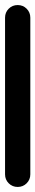

<svg xmlns="http://www.w3.org/2000/svg" viewBox="-20 -740 140 760"><path d="M0 -50H100V-670H0ZM50 -100Q29 -100 14.5 -85.5Q0 -71 0 -50Q0 -29 14.5 -14.5Q29 0 50 0Q71 0 85.5 -14.5Q100 -29 100 -50Q100 -71 85.5 -85.5Q71 -100 50 -100ZM50 -720Q29 -720 14.5 -705.5Q0 -691 0 -670Q0 -649 14.5 -634.5Q29 -620 50 -620Q71 -620 85.5 -634.5Q100 -649 100 -670Q100 -691 85.5 -705.5Q71 -720 50 -720Z"/></svg>

Font: Wavefont SemiBold
Style: Regular
Weight: 600
Version: Version 3.004;gftools[0.9.33]